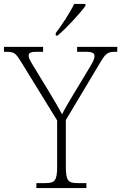

<svg xmlns="http://www.w3.org/2000/svg" viewBox="-30 -951 613 971"><path d="M252 -784V-771H261C305 -807 377 -886 402 -921V-931H345C324 -886 281 -822 252 -784ZM154 0H407V-25H364C315 -25 303 -35 303 -109V-344L480 -640C506 -682 515 -689 555 -689H563V-714H360V-689H405C440 -689 448 -681 448 -667C448 -654 440 -637 427 -616L339 -470C314 -428 294 -395 284 -373C264 -410 240 -451 215 -492L137 -620C125 -640 115 -656 115 -669C115 -681 120 -689 154 -689H188V-714H-10V-689H0C41 -689 48 -683 73 -644L259 -342V-108C259 -35 246 -25 198 -25H154Z"/></svg>

Font: Noto Serif Lao ExtraLight
Style: Regular
Weight: 200
Designer: Monotype Design Team
Foundry: Monotype Imaging Inc.
Version: Version 2.003